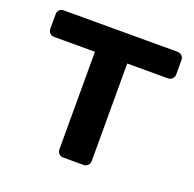

<svg xmlns="http://www.w3.org/2000/svg" viewBox="-99 -621 727 721"><g transform="rotate(20 265.0 -260.0)"><path d="M225 0Q214 0 207.5 -7Q201 -14 201 -24V-414H38Q27 -414 20.5 -421Q14 -428 14 -439V-496Q14 -506 20.5 -513Q27 -520 38 -520H492Q503 -520 510 -513Q517 -506 517 -496V-439Q517 -428 510 -421Q503 -414 492 -414H330V-24Q330 -14 323 -7Q316 0 306 0Z"/></g></svg>

Font: Rubik Light Medium
Style: Regular
Weight: 500
Version: Version 2.104